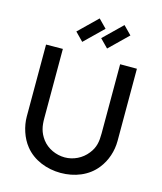

<svg xmlns="http://www.w3.org/2000/svg" viewBox="-143 -1101 1030 1221"><g transform="rotate(15 372.0 -491.0)"><path d="M290.6 -825 237.5 -879.2 359.4 -997.9 412.5 -943.8ZM454.2 -825 401 -879.2 522.9 -997.9 576 -943.8ZM670.8 -750H560.4V-294.8C560.4 -240.6 554.2 -201 520.8 -159.4C485.4 -113.5 429.2 -86.5 372.9 -86.5C315.6 -86.5 257.3 -112.5 222.9 -158.3C190.6 -202.1 183.3 -241.7 183.3 -294.8V-750L72.9 -749V-275C72.9 -211.5 95.8 -138.5 136.5 -88.5C191.7 -18.8 282.3 15.6 372.9 15.6C463.5 15.6 552.1 -17.7 607.3 -88.5C649 -140.6 670.8 -208.3 670.8 -275Z"/></g></svg>

Font: Manrope Semibold
Style: Regular
Weight: 600
Width: 4
Designer: Michael Sharanda
Foundry: Michael Sharanda
Version: Version 2.000;PS 002.000;hotconv 1.0.88;makeotf.lib2.5.64775